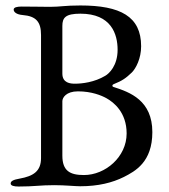

<svg xmlns="http://www.w3.org/2000/svg" viewBox="-20 -677 618 702"><path d="M287 -37C236 -37 208 -52 208 -108V-307C208 -320 222 -343 265 -343C315 -343 351 -328 369 -318C396 -303 443 -266 443 -189C443 -103 365 -37 287 -37ZM178 0C218 0 255 4 273 4C339 4 391 -9 433 -30C474 -51 537 -84 537 -194C537 -310 455 -340 395 -359C389 -361 390 -367 395 -369C428 -382 441 -392 462 -412C477 -427 496 -463 496 -508C496 -617 420 -657 274 -657C216 -657 201 -652 163 -652C122 -652 113 -653 59 -653C42 -653 30 -650 30 -642C30 -633 40 -624 63 -622C112 -618 130 -597 130 -549V-99C130 -51 102 -33 52 -24C29 -20 19 -15 19 -6C19 2 31 5 48 5C106 5 126 0 178 0ZM254 -371C238 -371 208 -373 208 -408V-582C208 -612 219 -627 274 -627C387 -627 410 -552 410 -495C410 -437 379 -408 365 -400C325 -376 280 -371 254 -371Z"/></svg>

Font: EB Garamond SC 08
Style: Regular
Weight: 400
Version: Version 0.016